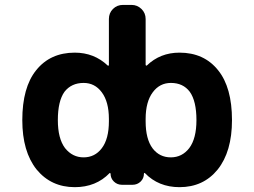

<svg xmlns="http://www.w3.org/2000/svg" viewBox="-20 -776 1040 786"><path d="M714.8 -9.8Q628.9 -9.8 573.2 -67.4Q572.3 -68.4 570.8 -67.9Q569.3 -67.4 569.3 -65.4Q569.3 -45.9 555.7 -32.7Q542 -19.5 522.5 -19.5H479.5Q460 -19.5 446.3 -32.7Q432.6 -45.9 432.6 -65.4Q432.6 -66.4 431.2 -67.4Q429.7 -68.4 428.7 -67.4Q373 -9.8 286.1 -9.8Q189.5 -9.8 129.9 -82Q71.3 -155.3 71.3 -284.2Q71.3 -418 127.9 -488.3Q185.5 -560.5 286.1 -560.5Q365.2 -560.5 420.9 -507.8Q421.9 -506.8 423.8 -507.3Q425.8 -507.8 425.8 -509.8V-698.2Q425.8 -722.7 442.4 -739.3Q459 -755.9 483.4 -755.9H518.6Q542 -755.9 559.1 -739.3Q576.2 -722.7 576.2 -698.2V-510.7Q576.2 -508.8 578.1 -507.8Q580.1 -506.8 581.1 -507.8Q635.7 -560.5 714.8 -560.5Q815.4 -560.5 873 -488.3Q929.7 -418 929.7 -284.2Q929.7 -155.3 871.1 -82Q812.5 -9.8 714.8 -9.8ZM679.7 -436.5Q633.8 -436.5 605.5 -398.4Q576.2 -359.4 576.2 -289.1V-279.3Q576.2 -207 604.5 -168.9Q632.8 -131.8 679.2 -131.8Q725.6 -131.8 754.9 -169.9Q784.2 -209 784.2 -284.2Q784.2 -362.3 756.8 -400.4Q729.5 -436.5 679.7 -436.5ZM322.3 -436.5Q272.5 -436.5 244.1 -400.4Q216.8 -362.3 216.8 -284.2Q216.8 -209 246.1 -169.9Q276.4 -131.8 322.3 -131.8Q368.2 -131.8 396.5 -168.9Q425.8 -207 425.8 -279.3V-289.1Q425.8 -359.4 396.5 -398.4Q368.2 -436.5 322.3 -436.5Z"/></svg>

Font: Rounded Mgen+ 2m bold
Style: Bold
Weight: 700
Designer: [Source Han Sans]
Ryoko NISHIZUKA  (kana & ideographs); Paul D. Hunt (Latin, Greek & Cyrillic); Wenlong ZHANG  (bopomofo
Version: Version 1.059.20150602